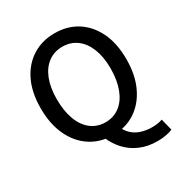

<svg xmlns="http://www.w3.org/2000/svg" viewBox="-212 -903 1179 1247"><g transform="rotate(-30 377.0 -279.0)"><path d="M377 14Q283 14 210.5 -33Q138 -80 97 -166.5Q56 -253 56 -371Q56 -490 97 -574.5Q138 -659 210.5 -704.5Q283 -750 377 -750Q472 -750 544 -704.5Q616 -659 657 -574.5Q698 -490 698 -371Q698 -253 657 -166.5Q616 -80 544 -33Q472 14 377 14ZM377 -83Q438 -83 483.5 -117.5Q529 -152 554 -217Q579 -282 579 -371Q579 -457 554 -519.5Q529 -582 483.5 -615.5Q438 -649 377 -649Q316 -649 270.5 -615.5Q225 -582 200.5 -519.5Q176 -457 176 -371Q176 -282 200.5 -217Q225 -152 270.5 -117.5Q316 -83 377 -83ZM608 192Q535 192 477 166.5Q419 141 379 96.5Q339 52 317 -3L437 -14Q451 23 478.5 48Q506 73 543 84.5Q580 96 621 96Q645 96 664.5 93Q684 90 700 84L722 172Q704 180 674 186Q644 192 608 192Z"/></g></svg>

Font: Noto Sans SC Thin Medium
Style: Regular
Weight: 500
Version: Version 2.004-H2;hotconv 1.0.118;makeotfexe 2.5.65603